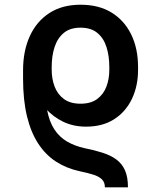

<svg xmlns="http://www.w3.org/2000/svg" viewBox="-20 -573 692 825"><path d="M529.8 231.9H430.7Q430.7 210.4 418.2 198Q405.8 185.5 381.6 177.7Q357.4 169.9 321.8 162.6Q265.6 150.4 220.9 121.6Q176.3 92.8 144.5 44.4Q112.8 -3.9 95.9 -73.5Q79.1 -143.1 79.1 -234.9V-271L177.2 -261.2V-226.1Q172.9 -153.3 182.1 -102.1Q191.4 -50.8 213.4 -17.3Q235.4 16.1 268.1 35.2Q300.8 54.2 342.8 63.5Q386.7 72.3 421.4 83.5Q456.1 94.7 480.2 112.5Q504.4 130.4 517.1 158.9Q529.8 187.5 529.8 231.9ZM349.6 -28.8Q295.9 -28.8 252.2 -49.6Q208.5 -70.3 175 -107.9Q141.6 -145.5 117.2 -195.8Q109.9 -210.9 100.8 -221.9Q91.8 -232.9 85.4 -241.9Q79.1 -251 79.1 -261.2V-271Q79.1 -354.5 108.2 -418Q137.2 -481.4 192.4 -517.1Q247.6 -552.7 326.2 -552.7Q404.8 -552.7 459.7 -518.8Q514.6 -484.9 543.9 -424.6Q573.2 -364.3 573.2 -285.2V-272.5Q573.2 -203.6 546.9 -148.2Q520.5 -92.8 470.7 -60.8Q420.9 -28.8 349.6 -28.8ZM326.2 -127.4Q370.6 -127.4 397.7 -147.7Q424.8 -168 437.3 -200.9Q449.7 -233.9 449.7 -272.5V-285.2Q449.7 -332 437.7 -370.4Q425.8 -408.7 398.4 -431.4Q371.1 -454.1 326.2 -454.1Q281.2 -454.1 254.2 -431.6Q227.1 -409.2 214.6 -371.1Q202.1 -333 202.1 -285.2V-272.5Q202.1 -234.4 214.6 -201.2Q227.1 -168 254.4 -147.7Q281.7 -127.4 326.2 -127.4Z"/></svg>

Font: Inter Cardless
Style: Medium
Weight: 500
Designer: Rasmus Andersson
Foundry: rsms
Version: Version 4.001;git-9221beed3